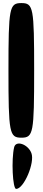

<svg xmlns="http://www.w3.org/2000/svg" viewBox="-20 -945 279 1248"><path d="M72 12C53 91 62 283 85 283C135 283 208 112 184 50C162 -8 83 -35 72 12ZM35 -488C35 -80 41 -50 119 -50C197 -50 202 -80 202 -488C202 -896 197 -925 119 -925C41 -925 35 -896 35 -488Z"/></svg>

Font: Hussar Skorodowane
Style: Bold
Weight: 700
Foundry: Cannot Into Space Fonts
Version: Version 0.892